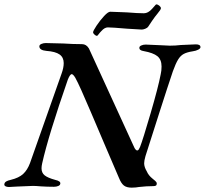

<svg xmlns="http://www.w3.org/2000/svg" viewBox="-32 -856 942 883"><path d="M-12 -9Q-11 -17 -3.5 -21.5Q4 -26 18 -29Q55 -38 74.5 -56Q94 -74 106 -106L251 -517Q261 -544 261 -566Q261 -592 242 -605.5Q223 -619 181 -622Q149 -625 149 -643Q149 -650 158.5 -654Q168 -658 178 -658Q201 -658 259 -656Q304 -653 345 -653Q365 -653 377 -633L585 -179Q587 -174 591 -169Q595 -164 599 -164Q603 -164 606 -168.5Q609 -173 612 -180Q625 -213 660.5 -334.5Q696 -456 707 -514Q711 -531 711 -550Q711 -582 692 -597.5Q673 -613 629 -621Q608 -624 609 -637Q609 -643 618 -647Q627 -651 638 -651Q647 -651 707 -648Q739 -646 749 -646Q775 -646 800 -649Q857 -652 869 -652Q890 -652 890 -639Q890 -633 879.5 -627.5Q869 -622 854 -620Q828 -616 813 -608Q798 -600 787 -582Q776 -564 763 -528Q739 -457 702.5 -343Q666 -229 637 -138Q631 -117 631 -105Q631 -88 643 -68Q651 -49 670 -34Q675 -30 682 -24Q689 -18 689 -12Q689 -5 685 -2.5Q681 0 673 0Q641 0 607 4Q601 5 593 6Q585 7 574 7Q550 7 537.5 -3Q525 -13 515 -38Q498 -76 449 -192Q438 -217 386 -340Q334 -463 314 -499Q304 -515 298 -515Q290 -515 280 -490Q191 -234 162 -105Q159 -92 159 -82Q159 -61 173.5 -49.5Q188 -38 221 -29Q249 -23 245 -10Q244 -4 235.5 -0.5Q227 3 216 3Q185 3 155 1Q133 -1 119 -1Q109 -1 46 2L9 4Q-1 4 -7 0.5Q-13 -3 -12 -9ZM396 -707Q396 -714 412 -738Q428 -762 446.5 -782Q465 -802 475 -802Q491 -802 529 -800L553 -799Q601 -795 630 -795Q649 -795 667 -815Q673 -821 679 -828.5Q685 -836 687 -836Q693 -836 700.5 -830Q708 -824 708 -818Q708 -812 692 -793Q681 -780 668 -761Q655 -742 650 -734Q645 -727 635.5 -723.5Q626 -720 620 -720Q613 -720 553 -724Q483 -730 464 -730Q449 -730 434 -713Q427 -706 421.5 -698.5Q416 -691 414 -691Q409 -691 402.5 -697Q396 -703 396 -707Z"/></svg>

Font: EB Garamond SemiBold
Style: Italic
Weight: 600
Italic angle: -17.2°
Designer: Georg Duffner and Octavio Pardo
Foundry: Georg Duffner
Version: Version 1.000